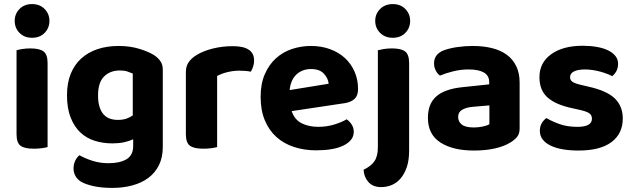

<svg xmlns="http://www.w3.org/2000/svg" viewBox="-20 -721 3102 940"><path d="M213 -1Q203 2 185 4.5Q167 7 145 7Q100 7 80.5 -7.5Q61 -22 61 -64V-475Q71 -478 89 -481Q107 -484 129 -484Q174 -484 193.5 -469Q213 -454 213 -412ZM52 -619Q52 -653 75.5 -677Q99 -701 137 -701Q175 -701 198.5 -677Q222 -653 222 -619Q222 -584 198.5 -560Q175 -536 137 -536Q99 -536 75.5 -560Q52 -584 52 -619Z M632 -39Q612 -30 587 -24.5Q562 -19 530 -19Q485 -19 444.5 -31.5Q404 -44 374 -72Q344 -100 326 -145Q308 -190 308 -255Q308 -314 326 -359Q344 -404 377.5 -434.5Q411 -465 457.5 -480.5Q504 -496 561 -496Q617 -496 663.5 -481.5Q710 -467 736 -450Q755 -437 766 -420.5Q777 -404 777 -379V-2Q777 50 758 88Q739 126 705.5 150.5Q672 175 627 187Q582 199 530 199Q476 199 436.5 190Q397 181 374 167Q340 143 340 103Q340 82 349 64.5Q358 47 369 39Q397 55 433.5 66.5Q470 78 511 78Q567 78 599.5 58.5Q632 39 632 -6ZM557 -134Q581 -134 598.5 -140Q616 -146 630 -156V-361Q618 -366 603.5 -371Q589 -376 567 -376Q519 -376 489.5 -346.5Q460 -317 460 -254Q460 -220 467.5 -197Q475 -174 488 -160Q501 -146 518.5 -140Q536 -134 557 -134Z M1043 -1Q1033 2 1015 4.5Q997 7 975 7Q930 7 910 -7.5Q890 -22 890 -64V-369Q890 -397 904 -417Q918 -437 943 -452Q976 -472 1022.5 -483.5Q1069 -495 1120 -495Q1224 -495 1224 -425Q1224 -408 1219 -394Q1214 -380 1208 -370Q1185 -375 1152 -375Q1123 -375 1094 -368Q1065 -361 1043 -349Z M1408 -177Q1422 -135 1457 -117.5Q1492 -100 1538 -100Q1580 -100 1617 -111.5Q1654 -123 1677 -137Q1692 -127 1702 -111Q1712 -95 1712 -76Q1712 -53 1698 -36Q1684 -19 1659.5 -7.5Q1635 4 1601.5 9.5Q1568 15 1528 15Q1469 15 1419 -1.5Q1369 -18 1333 -50.5Q1297 -83 1276.5 -132Q1256 -181 1256 -247Q1256 -311 1276.5 -358Q1297 -405 1331.5 -436Q1366 -467 1410.5 -481.5Q1455 -496 1502 -496Q1553 -496 1595.5 -480.5Q1638 -465 1668.5 -437Q1699 -409 1716 -370Q1733 -331 1733 -285Q1733 -253 1716 -237Q1699 -221 1668 -216ZM1503 -383Q1460 -383 1431.5 -356.5Q1403 -330 1398 -280L1589 -311Q1587 -337 1566 -360Q1545 -383 1503 -383Z M1983 16Q1983 64 1971.5 97.5Q1960 131 1941 153Q1922 175 1897.5 185Q1873 195 1846 195Q1806 195 1784 170.5Q1762 146 1760 110Q1796 93 1813 68.5Q1830 44 1830 0V-475Q1841 -478 1859 -481Q1877 -484 1899 -484Q1944 -484 1963.5 -469Q1983 -454 1983 -412ZM1817 -619Q1817 -653 1841 -677Q1865 -701 1903 -701Q1941 -701 1964.5 -677Q1988 -653 1988 -619Q1988 -584 1964.5 -560Q1941 -536 1903 -536Q1865 -536 1841 -560Q1817 -584 1817 -619Z M2300 -97Q2322 -97 2343.5 -101.5Q2365 -106 2376 -113V-205L2294 -198Q2262 -195 2242.5 -183.5Q2223 -172 2223 -149Q2223 -125 2241 -111Q2259 -97 2300 -97ZM2294 -496Q2346 -496 2388.5 -485.5Q2431 -475 2461 -453Q2491 -431 2507.5 -397Q2524 -363 2524 -317V-91Q2524 -65 2510.5 -49.5Q2497 -34 2478 -23Q2447 -4 2402 6Q2357 16 2300 16Q2197 16 2136 -23.5Q2075 -63 2075 -144Q2075 -213 2116 -249Q2157 -285 2242 -294L2375 -308V-319Q2375 -351 2349 -366Q2323 -381 2274 -381Q2236 -381 2199.5 -372Q2163 -363 2134 -351Q2122 -359 2113.5 -375.5Q2105 -392 2105 -411Q2105 -455 2151 -474Q2180 -485 2218.5 -490.5Q2257 -496 2294 -496Z M3029 -141Q3029 -67 2974 -25.5Q2919 16 2812 16Q2770 16 2735.5 10Q2701 4 2676 -8Q2651 -20 2637 -38Q2623 -56 2623 -80Q2623 -102 2632 -117.5Q2641 -133 2655 -143Q2684 -126 2721 -113Q2758 -100 2807 -100Q2878 -100 2878 -140Q2878 -157 2865.5 -166Q2853 -175 2823 -182L2783 -191Q2701 -208 2661 -243.5Q2621 -279 2621 -343Q2621 -414 2678.5 -455.5Q2736 -497 2833 -497Q2869 -497 2901 -491.5Q2933 -486 2956 -475Q2979 -464 2992.5 -447.5Q3006 -431 3006 -409Q3006 -389 2998 -373.5Q2990 -358 2977 -348Q2969 -353 2953.5 -359Q2938 -365 2920 -370Q2902 -375 2882 -378Q2862 -381 2845 -381Q2810 -381 2790.5 -371.5Q2771 -362 2771 -343Q2771 -329 2782 -321Q2793 -313 2822 -306L2860 -297Q2951 -277 2990 -239Q3029 -201 3029 -141Z"/></svg>

Font: Baloo Thambi 2
Style: Bold
Weight: 700
Designer: Aadarsh Rajan and Ek Type
Foundry: Ek Type
Version: Version 1.640;hotconv 1.0.111;makeotfexe 2.5.65597; ttfautoh